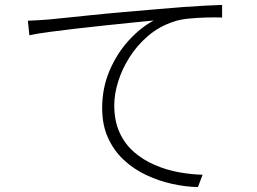

<svg xmlns="http://www.w3.org/2000/svg" viewBox="-20 -735 1040 778"><path d="M93 -651Q121 -652 141.5 -653.5Q162 -655 177 -656Q197 -658 242 -662.5Q287 -667 348.5 -673.5Q410 -680 480 -686Q550 -692 619 -698Q675 -703 722.5 -706.5Q770 -710 809 -712Q848 -714 880 -715V-664Q851 -665 814.5 -664Q778 -663 743 -659.5Q708 -656 683 -647Q625 -628 580 -589.5Q535 -551 504.5 -502.5Q474 -454 458.5 -403.5Q443 -353 443 -309Q443 -245 464.5 -198Q486 -151 523 -119Q560 -87 606 -67Q652 -47 702.5 -37.5Q753 -28 801 -27L782 23Q731 22 677 10Q623 -2 572 -26Q521 -50 481 -87.5Q441 -125 417.5 -177Q394 -229 394 -297Q394 -379 424 -449Q454 -519 502 -571.5Q550 -624 603 -652Q569 -649 517 -643.5Q465 -638 406 -632Q347 -626 288 -619Q229 -612 179.5 -605.5Q130 -599 99 -592Z"/></svg>

Font: Noto Sans JP Thin Light
Style: Regular
Weight: 300
Version: Version 2.004-H2;hotconv 1.0.118;makeotfexe 2.5.65603